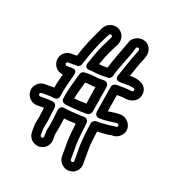

<svg xmlns="http://www.w3.org/2000/svg" viewBox="-145 -806 910 1023"><g transform="rotate(20 309.5 -294.5)"><path d="M373 50C373 56 368 60 364 60C358 60 353 54 353 50V-38C353 -62 361 -126 365 -160C366 -170 362 -188 340 -188C329 -188 318 -188 307 -189L271 -191C259 -192 249 -193 240 -194L224 -196C202 -199 195 -178 195 -158C190 -112 188 -94 181 -64C180 -59 178 -56 178 -47V-17C178 -12 173 -7 168 -7C163 -7 158 -12 158 -17V-47C158 -59 163 -74 167 -99C169 -113 174 -154 177 -180C178 -190 174 -208 152 -208C145 -209 137 -210 129 -210H85C80 -210 75 -215 75 -220C75 -225 80 -230 85 -230H129C137 -230 146 -229 156 -227C169 -225 183 -233 185 -249C192 -300 202 -330 215 -380C216 -383 224 -411 191 -411H162C158 -411 152 -416 152 -422C152 -426 156 -431 162 -431H212C229 -431 235 -443 239 -458C259 -521 278 -570 304 -621C316 -643 316 -646 321 -648C331 -651 337 -643 333 -634C314 -596 293 -556 278 -510C273 -496 268 -482 262 -465C262 -465 247 -432 286 -432C303 -432 320 -427 344 -427H388C400 -427 410 -436 412 -446C428 -507 454 -557 472 -616L475 -627C481 -638 498 -632 494 -620L490 -608C469 -558 455 -510 437 -460C437 -460 422 -427 461 -427H488C498 -427 508 -427 517 -426C545 -423 544 -419 543 -412C543 -407 541 -402 525 -404C516 -405 501 -407 488 -407H445C433 -407 422 -398 420 -386C414 -347 406 -305 400 -263L396 -237C395 -227 398 -208 421 -208H431C464 -208 489 -213 512 -216H519C527 -216 532 -204 527 -199C525 -197 523 -197 519 -196H514C502 -196 492 -193 486 -192C471 -191 443 -188 431 -188H411C399 -188 388 -178 386 -167C381 -134 373 -71 373 -38ZM450 -259C455 -291 461 -323 466 -357H488C495 -357 510 -355 519 -354C551 -350 589 -367 593 -408C598 -460 549 -473 521 -476C512 -477 505 -477 496 -477C509 -515 522 -554 537 -589C537 -590 538 -591 538 -592L542 -604C546 -617 546 -633 540 -648C516 -702 441 -686 428 -643L424 -631C422 -625 417 -614 413 -602C405 -578 395 -557 386 -528C381 -515 375 -495 369 -477H344C336 -477 330 -478 320 -479L326 -494C340 -537 359 -573 379 -612C400 -657 363 -713 307 -696C274 -686 266 -655 260 -643C234 -590 214 -543 194 -481H162C130 -481 102 -456 102 -422C102 -391 124 -364 158 -361C151 -335 144 -311 139 -280H129H85C52 -280 25 -253 25 -220C25 -187 52 -160 85 -160H124C122 -139 118 -115 117 -107C114 -87 108 -71 108 -47V-17C108 16 135 43 168 43C201 43 228 16 228 -17V-46C234 -79 239 -101 244 -143C251 -142 258 -142 267 -141L303 -139C306 -139 307 -138 312 -138C308 -106 303 -62 303 -38V50C303 84 332 110 364 110C398 110 423 82 423 50V-38C423 -60 428 -103 433 -138C449 -138 480 -141 492 -142C502 -143 510 -146 514 -146H521C536 -146 551 -153 563 -165C603 -207 565 -266 519 -266H511C489 -266 472 -261 450 -259ZM267 -411H264C252 -411 242 -402 240 -392C227 -341 212 -303 204 -243C201 -221 221 -214 242 -214C265 -211 286 -210 308 -209C319 -208 330 -207 343 -208H350C362 -208 373 -218 375 -229L381 -265C386 -303 394 -339 399 -379C400 -389 396 -407 374 -407H344C330 -407 310 -412 287 -412C280 -412 276 -411 267 -411ZM258 -262C265 -296 274 -324 284 -361C284 -361 286 -362 289 -362C302 -362 322 -357 344 -357C340 -330 335 -303 331 -273L329 -258C306 -259 280 -260 258 -262Z"/></g></svg>

Font: Electronic
Style: Outline
Weight: 700
Version: Version 1.011